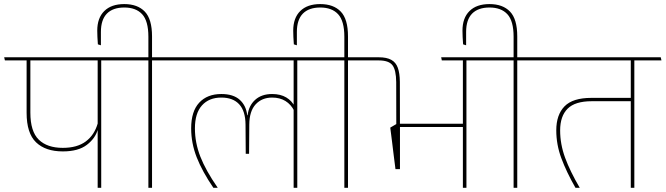

<svg xmlns="http://www.w3.org/2000/svg" viewBox="-37 -900 3190 920"><path d="M448 -615H431V0H448ZM362 -610.5H578L574.5 -625.5H358.5ZM-13.5 -610.5H526L522.5 -625.5H-17ZM264 -174.5Q338 -174.5 379 -205.8Q420 -237 432 -280.5H434L431.5 -309.5Q415.5 -253 374 -222.2Q332.5 -191.5 264 -191.5Q189 -191.5 148.8 -230.8Q108.5 -270 108.5 -360.5V-614H90.5V-359.5Q90.5 -261.5 135.8 -218Q181 -174.5 264 -174.5Z M691.5 0V-615H674V0ZM821 -610.5 818 -625.5H545L548 -610.5ZM558.5 -880.5Q496.5 -880.5 462.8 -847.2Q429 -814 429 -753Q429 -739 429.8 -722.8Q430.5 -706.5 432 -687.5L446.5 -683V-746.5Q446.5 -805.5 475.2 -834.8Q504 -864 558.5 -864Q614.5 -864 644.2 -831.8Q674 -799.5 674 -724V-622H691.5V-725.5Q691.5 -808.5 656.8 -844.5Q622 -880.5 558.5 -880.5Z M1387.5 -615H1370V0H1387.5ZM1301 -610.5H1517L1514 -625.5H1298ZM789.5 -610.5H1466.5L1463 -625.5H786.5ZM1023.5 -449.5Q956 -449.5 917.5 -408Q879 -366.5 879 -285Q879 -214 905.5 -146.2Q932 -78.5 985.5 0H1005.5V-1.5Q949 -83 923 -149.5Q897 -216 897 -285Q897 -357.5 930.8 -395Q964.5 -432.5 1023.5 -432.5Q1079.5 -432.5 1109.2 -400.2Q1139 -368 1139.5 -303L1140.5 -163H1156.5L1157.5 -303Q1158 -367.5 1188 -400Q1218 -432.5 1267 -432.5Q1304 -432.5 1330.8 -416Q1357.5 -399.5 1373 -368.5L1376.5 -387Q1362.5 -416.5 1334.8 -433Q1307 -449.5 1267 -449.5Q1216.5 -449.5 1185.8 -421.8Q1155 -394 1149.5 -348H1147.5Q1142.5 -394 1111.8 -421.8Q1081 -449.5 1023.5 -449.5Z M1630.5 0V-615H1613V0ZM1760 -610.5 1757 -625.5H1484L1487 -610.5ZM1497.5 -880.5Q1435.5 -880.5 1401.8 -847.2Q1368 -814 1368 -753Q1368 -739 1368.8 -722.8Q1369.5 -706.5 1371 -687.5L1385.5 -683V-746.5Q1385.5 -805.5 1414.2 -834.8Q1443 -864 1497.5 -864Q1553.5 -864 1583.2 -831.8Q1613 -799.5 1613 -724V-622H1630.5V-725.5Q1630.5 -808.5 1595.8 -844.5Q1561 -880.5 1497.5 -880.5Z M2198 -615H2181V0H2198ZM2112 -610.5H2328L2324.5 -625.5H2108.5ZM2080 -610.5H2277L2274 -625.5H2077ZM1868.5 -291.5H2189V-307H1868.5ZM1858 -89.5H1879.5V-305.5H1862L1833 -288.5Q1838 -249.5 1841.8 -219.2Q1845.5 -189 1849.2 -158.5Q1853 -128 1858 -89.5ZM1862 -256H1879.5L1879 -508Q1878.5 -549.5 1869.2 -575.2Q1860 -601 1838 -613.2Q1816 -625.5 1778.5 -625.5H1727.5L1730.5 -610.5H1777.5Q1826 -610.5 1843.5 -587.5Q1861 -564.5 1861.5 -506.5Z M2441.5 0V-615H2424V0ZM2571 -610.5 2568 -625.5H2295L2298 -610.5ZM2308.5 -880.5Q2246.5 -880.5 2212.8 -847.2Q2179 -814 2179 -753Q2179 -739 2179.8 -722.8Q2180.5 -706.5 2182 -687.5L2196.5 -683V-746.5Q2196.5 -805.5 2225.2 -834.8Q2254 -864 2308.5 -864Q2364.5 -864 2394.2 -831.8Q2424 -799.5 2424 -724V-622H2441.5V-725.5Q2441.5 -808.5 2406.8 -844.5Q2372 -880.5 2308.5 -880.5Z M3002.5 -615H2985.5V0H3002.5ZM2916.5 -610.5H3132.5L3129 -625.5H2913ZM2539.5 -610.5H3084L3080.5 -625.5H2536ZM2720.5 0H2741Q2694.5 -79.5 2670.8 -144.2Q2647 -209 2647 -275Q2647 -343.5 2682.8 -379.2Q2718.5 -415 2798.5 -415H2995V-431H2796Q2707.5 -431 2668 -390.5Q2628.5 -350 2628.5 -275.5Q2628.5 -207 2652.8 -141.8Q2677 -76.5 2720.5 0Z"/></svg>

Font: Anek Devanagari Medium Thin
Style: Regular
Weight: 250
Version: Version 1.003